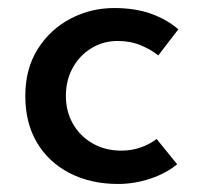

<svg xmlns="http://www.w3.org/2000/svg" viewBox="-20 -448 500 478"><path d="M421 -39Q393 -16 353.5 -3Q314 10 274 10Q206 10 153.5 -17Q101 -44 72 -93Q43 -142 43 -209Q43 -277 74 -326Q105 -375 155.5 -401.5Q206 -428 264 -428Q316 -428 355.5 -414Q395 -400 424 -375L374 -310Q357 -324 331 -335Q305 -346 273 -346Q237 -346 207.5 -328Q178 -310 161 -279Q144 -248 144 -209Q144 -171 161.5 -140Q179 -109 210.5 -91Q242 -73 282 -73Q308 -73 330.5 -81Q353 -89 370 -102Z"/></svg>

Font: Reem Kufi Ink
Style: Regular
Weight: 400
Designer: Khaled Hosny
Version: Version 1.7